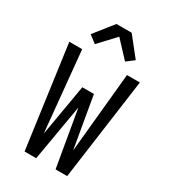

<svg xmlns="http://www.w3.org/2000/svg" viewBox="-232 -1091 1064 1202"><g transform="rotate(30 300.0 -489.5)"><path d="M146 0 45 -735H138L194 -157L258 -529H342L406 -157L462 -735H555L454 0H370L300 -407L230 0ZM191 -802 137 -843 245 -979H355L463 -843L409 -802L300 -919Z"/></g></svg>

Font: Iosevka Medium Extended
Style: Regular
Weight: 500
Width: 7
Monospace: yes
Designer: Belleve Invis
Foundry: Belleve Invis
Version: Version 32.5.0; ttfautohint (v1.8.4)